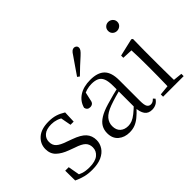

<svg xmlns="http://www.w3.org/2000/svg" viewBox="-122 -1193 1591 1591"><g transform="rotate(-45 673.0 -398.0)"><path d="M219 14Q172 14 134.5 4.5Q97 -5 56 -24L55 -140H96L118 -17L84 -19V-55Q112 -37 142.5 -27Q173 -17 218 -17Q286 -17 320 -44.5Q354 -72 354 -115Q354 -152 331 -175.5Q308 -199 246 -219L195 -238Q135 -260 100 -293.5Q65 -327 65 -382Q65 -443 111.5 -484.5Q158 -526 246 -526Q290 -526 324.5 -515.5Q359 -505 396 -482L392 -378H355L334 -490L363 -486V-454Q333 -475 304.5 -484.5Q276 -494 245 -494Q187 -494 157.5 -468.5Q128 -443 128 -403Q128 -365 152.5 -342.5Q177 -320 231 -302L280 -284Q356 -257 387.5 -222Q419 -187 419 -135Q419 -95 396.5 -60.5Q374 -26 330 -6Q286 14 219 14Z M657 14Q599 14 559.5 -19Q520 -52 520 -114Q520 -152 537 -182Q554 -212 592.5 -236Q631 -260 695 -279Q737 -292 782.5 -303.5Q828 -315 868 -324V-300Q828 -290 786.5 -278Q745 -266 709 -253Q644 -229 617.5 -197.5Q591 -166 591 -126Q591 -80 617.5 -56Q644 -32 687 -32Q710 -32 733 -41Q756 -50 785 -73Q814 -96 853 -134L860 -88H839Q807 -54 779.5 -31.5Q752 -9 723 2.5Q694 14 657 14ZM922 13Q878 13 857 -17Q836 -47 833 -101V-105V-354Q833 -411 820.5 -441Q808 -471 782.5 -483Q757 -495 717 -495Q688 -495 658 -486.5Q628 -478 596 -459L635 -486L617 -407Q614 -384 602.5 -374.5Q591 -365 574 -365Q541 -365 534 -398Q550 -458 602 -492Q654 -526 734 -526Q819 -526 860.5 -485.5Q902 -445 902 -354V-111Q902 -61 913.5 -43.5Q925 -26 946 -26Q959 -26 969 -31.5Q979 -37 991 -49L1006 -33Q991 -9 969.5 2Q948 13 922 13ZM674 -620Q700 -658 725.5 -695Q751 -732 776 -768Q790 -791 801.5 -800.5Q813 -810 826 -810Q838 -810 847.5 -802Q857 -794 857 -779Q857 -768 848 -755Q839 -742 817 -722Q787 -696 756 -666.5Q725 -637 693 -606Z M1062 0V-27L1173 -38H1197L1303 -27V0ZM1148 0Q1149 -24 1150 -65Q1151 -106 1151.5 -150Q1152 -194 1152 -227V-285Q1152 -335 1151 -377.5Q1150 -420 1148 -457L1057 -461V-487L1212 -523L1224 -515L1222 -378V-227Q1222 -194 1222.5 -150Q1223 -106 1223.5 -65Q1224 -24 1225 0ZM1178 -655Q1156 -655 1140.5 -669.5Q1125 -684 1125 -707Q1125 -730 1140.5 -745Q1156 -760 1178 -760Q1200 -760 1216.5 -745Q1233 -730 1233 -707Q1233 -684 1216.5 -669.5Q1200 -655 1178 -655Z"/></g></svg>

Font: Noto Serif KR ExtraLight Light
Style: Regular
Weight: 300
Version: Version 2.003-H1;hotconv 1.1.1;makeotfexe 2.6.0